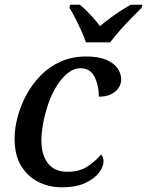

<svg xmlns="http://www.w3.org/2000/svg" viewBox="-20 -786 625 816"><path d="M242 10Q188 10 142.5 -13Q97 -36 69.5 -81.5Q42 -127 42 -197Q42 -241 55 -289.5Q68 -338 92.5 -383.5Q117 -429 153.5 -466Q190 -503 238.5 -524.5Q287 -546 346 -546Q398 -546 431 -532Q464 -518 479.5 -496Q495 -474 495 -448Q495 -429 484 -412.5Q473 -396 452 -385.5Q431 -375 400 -375Q400 -424 381.5 -460Q363 -496 323 -496Q293 -496 267 -474.5Q241 -453 220 -419Q199 -385 185 -344Q171 -303 163.5 -262.5Q156 -222 156 -190Q156 -127 184 -91.5Q212 -56 266 -56Q319 -56 353.5 -79.5Q388 -103 409 -129Q414 -126 417 -118Q420 -110 420 -101Q420 -78 401 -52.5Q382 -27 343 -8.5Q304 10 242 10ZM345 -606Q338 -629 325.5 -656Q313 -683 300 -708.5Q287 -734 275 -753L278 -766H319Q334 -754 349 -739Q364 -724 378.5 -707.5Q393 -691 405 -675Q424 -691 446 -707.5Q468 -724 492 -739.5Q516 -755 536 -766H585L582 -753Q563 -734 538.5 -709Q514 -684 490.5 -657.5Q467 -631 448 -606Z"/></svg>

Font: ET Text
Style: Italic
Weight: 470
Italic angle: -12°
Designer: Monotype Design Team
Foundry: Monotype Imaging Inc.
Version: Version 2.009